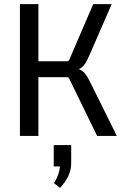

<svg xmlns="http://www.w3.org/2000/svg" viewBox="-20 -655 589 925"><path d="M165 0H76V-635H165V-360H305Q311 -360 315 -370L429 -635H518L417 -403Q401 -365 389.5 -347.5Q378 -330 360 -322Q380 -314 392.5 -297Q405 -280 424 -240L543 0H448L315 -273Q311 -283 305 -283H165ZM239 147V44H323V131Q323 194 269 250L240 227Q265 189 269 147Z"/></svg>

Font: Gemunu Libre Medium
Style: Regular
Weight: 500
Designer: Puspanada Ekanayake, Sola Matas, Pathum Egodawatta, Kosala Senevirathne
Foundry: mooniak
Version: Version 1.100